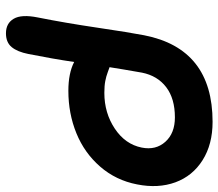

<svg xmlns="http://www.w3.org/2000/svg" viewBox="-66 -682 758 667"><g transform="rotate(90 313.5 -349.0)"><path d="M96.2 9.8Q61.5 9.8 45.7 -17.1Q29.8 -43.9 41 -100.1Q60.1 -195.8 76.7 -308.1Q93.3 -420.4 103 -470.2Q149.4 -708 403.8 -708Q481.9 -708 536.9 -673.3Q591.8 -638.7 613.8 -578.9Q635.7 -519 621.1 -445.8Q606.9 -372.1 559.3 -317.4Q511.7 -262.7 443.4 -234.9Q375 -207 295.9 -207Q234.9 -207 195.8 -227.1Q185.1 -153.8 168 -67.9Q160.6 -30.3 144.3 -10.3Q127.9 9.8 96.2 9.8ZM232.9 -462.9Q220.2 -390.6 213.9 -350.1Q217.3 -349.1 231.4 -343.8Q245.6 -338.4 262.2 -335.2Q278.8 -332 303.2 -332Q373 -332 427.5 -368.4Q481.9 -404.8 493.2 -461.9Q502.9 -510.7 473.1 -543.9Q443.4 -577.1 388.2 -577.1Q323.2 -577.1 283.4 -546.9Q243.7 -516.6 232.9 -462.9Z"/></g></svg>

Font: Shantell Sans Normal
Style: Italic
Weight: 600
Italic angle: -11.31°
Designer: Stephen Nixon, Anya Danilova, Shantell Martin
Foundry: Arrow Type
Version: Version 1.006;[559af2be0]